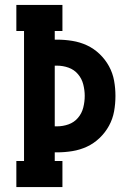

<svg xmlns="http://www.w3.org/2000/svg" viewBox="-20 -755 540 775"><path d="M46 0V-105H77V-630H46V-735H232V-630H201V-595H210Q241 -595 272 -590Q303 -585 331 -572Q359 -559 382 -537Q405 -515 420 -487.5Q435 -460 440.5 -429.5Q446 -399 446 -368Q446 -336 440.5 -305.5Q435 -275 420 -247.5Q405 -220 382 -198Q359 -176 331 -163Q303 -150 272 -145Q241 -140 210 -140H201V-105H232V0ZM201 -245H210Q234 -245 256.5 -253Q279 -261 294.5 -279Q310 -297 316 -320.5Q322 -344 322 -368Q322 -391 316 -414.5Q310 -438 294.5 -456Q279 -474 256.5 -482Q234 -490 210 -490H201Z"/></svg>

Font: Iosevka Slab Extrabold
Style: Regular
Weight: 800
Monospace: yes
Designer: Belleve Invis
Foundry: Belleve Invis
Version: Version 11.1.1; ttfautohint (v1.8.3)